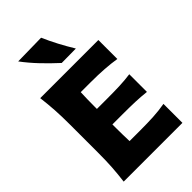

<svg xmlns="http://www.w3.org/2000/svg" viewBox="-317 -1208 1317 1317"><g transform="rotate(-45 341.5 -549.5)"><path d="M60.5 0Q68.8 -64.9 72.8 -125.7Q76.7 -186.5 76.7 -263.2V-538.6Q76.7 -617.7 72.8 -680.4Q68.8 -743.2 60.5 -809.6H624.5V-625.5Q573.2 -633.8 514.9 -637.9Q456.5 -642.1 377.9 -642.1H286.1Q284.7 -609.4 283.9 -575.9Q283.2 -542.5 283.2 -504.9V-482.4H380.9Q453.6 -482.4 506.3 -484.6Q559.1 -486.8 608.4 -493.7V-322.3Q556.6 -328.1 503.9 -330.1Q451.2 -332 380.4 -332H283.2V-296.9Q283.2 -261.2 283.9 -229.7Q284.7 -198.2 285.6 -168H392.1Q458 -168 516.8 -171.1Q575.7 -174.3 630.4 -184.1V0ZM335.4 -876Q278.3 -928.2 226.3 -982.9Q174.3 -1037.6 131.8 -1094.7L357.9 -1098.6Q382.3 -1042.5 411.4 -987.5Q440.4 -932.6 474.1 -877.4Z"/></g></svg>

Font: Pinar-FD ExtraBold
Style: Regular
Weight: 800
Designer: Amin Abedi
Version: Version 3.000